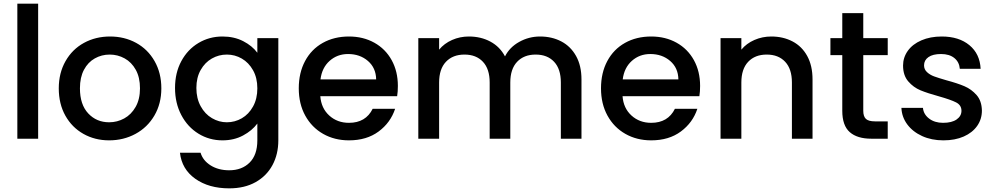

<svg xmlns="http://www.w3.org/2000/svg" viewBox="-20 -760 5448 1052"><path d="M189 -740V0H75V-740Z M578 9Q500 9 437 -26.5Q374 -62 338 -126.5Q302 -191 302 -276Q302 -360 339 -425Q376 -490 440 -525Q504 -560 583 -560Q662 -560 726 -525Q790 -490 827 -425Q864 -360 864 -276Q864 -192 826 -127Q788 -62 722.5 -26.5Q657 9 578 9ZM578 -90Q622 -90 660.5 -111Q699 -132 723 -174Q747 -216 747 -276Q747 -336 724 -377.5Q701 -419 663 -440Q625 -461 581 -461Q537 -461 499.5 -440Q462 -419 440 -377.5Q418 -336 418 -276Q418 -187 463.5 -138.5Q509 -90 578 -90Z M1199 -560Q1263 -560 1312.5 -534.5Q1362 -509 1390 -471V-551H1505V9Q1505 85 1473 144.5Q1441 204 1380.5 238Q1320 272 1236 272Q1124 272 1050 219.5Q976 167 966 77H1079Q1092 120 1134.5 146.5Q1177 173 1236 173Q1305 173 1347.5 131Q1390 89 1390 9V-83Q1361 -44 1311.5 -17.5Q1262 9 1199 9Q1127 9 1067.5 -27.5Q1008 -64 973.5 -129.5Q939 -195 939 -278Q939 -361 973.5 -425Q1008 -489 1067.5 -524.5Q1127 -560 1199 -560ZM1390 -276Q1390 -333 1366.5 -375Q1343 -417 1305 -439Q1267 -461 1223 -461Q1179 -461 1141 -439.5Q1103 -418 1079.5 -376.5Q1056 -335 1056 -278Q1056 -221 1079.5 -178Q1103 -135 1141.5 -112.5Q1180 -90 1223 -90Q1267 -90 1305 -112Q1343 -134 1366.5 -176.5Q1390 -219 1390 -276Z M2160 -289Q2160 -258 2156 -233H1735Q1740 -167 1784 -127Q1828 -87 1892 -87Q1984 -87 2022 -164H2145Q2120 -88 2054.5 -39.5Q1989 9 1892 9Q1813 9 1750.5 -26.5Q1688 -62 1652.5 -126.5Q1617 -191 1617 -276Q1617 -361 1651.5 -425.5Q1686 -490 1748.5 -525Q1811 -560 1892 -560Q1970 -560 2031 -526Q2092 -492 2126 -430.5Q2160 -369 2160 -289ZM2041 -325Q2040 -388 1996 -426Q1952 -464 1887 -464Q1828 -464 1786 -426.5Q1744 -389 1736 -325Z M2939 -560Q3004 -560 3055.5 -533Q3107 -506 3136.5 -453Q3166 -400 3166 -325V0H3053V-308Q3053 -382 3016 -421.5Q2979 -461 2915 -461Q2851 -461 2813.5 -421.5Q2776 -382 2776 -308V0H2663V-308Q2663 -382 2626 -421.5Q2589 -461 2525 -461Q2461 -461 2423.5 -421.5Q2386 -382 2386 -308V0H2272V-551H2386V-488Q2414 -522 2457 -541Q2500 -560 2549 -560Q2615 -560 2667 -532Q2719 -504 2747 -451Q2772 -501 2825 -530.5Q2878 -560 2939 -560Z M3816 -289Q3816 -258 3812 -233H3391Q3396 -167 3440 -127Q3484 -87 3548 -87Q3640 -87 3678 -164H3801Q3776 -88 3710.5 -39.5Q3645 9 3548 9Q3469 9 3406.5 -26.5Q3344 -62 3308.5 -126.5Q3273 -191 3273 -276Q3273 -361 3307.5 -425.5Q3342 -490 3404.5 -525Q3467 -560 3548 -560Q3626 -560 3687 -526Q3748 -492 3782 -430.5Q3816 -369 3816 -289ZM3697 -325Q3696 -388 3652 -426Q3608 -464 3543 -464Q3484 -464 3442 -426.5Q3400 -389 3392 -325Z M4206 -560Q4271 -560 4322.5 -533Q4374 -506 4403 -453Q4432 -400 4432 -325V0H4319V-308Q4319 -382 4282 -421.5Q4245 -461 4181 -461Q4117 -461 4079.5 -421.5Q4042 -382 4042 -308V0H3928V-551H4042V-488Q4070 -522 4113.5 -541Q4157 -560 4206 -560Z M4710 -458V-153Q4710 -122 4724.5 -108.5Q4739 -95 4774 -95H4844V0H4754Q4677 0 4636 -36Q4595 -72 4595 -153V-458H4530V-551H4595V-688H4710V-551H4844V-458Z M5149 9Q5084 9 5032.5 -14.5Q4981 -38 4951 -78.5Q4921 -119 4919 -169H5037Q5040 -134 5070.5 -110.5Q5101 -87 5147 -87Q5195 -87 5221.5 -105.5Q5248 -124 5248 -153Q5248 -184 5218.5 -199Q5189 -214 5125 -232Q5063 -249 5024 -265Q4985 -281 4956.5 -314Q4928 -347 4928 -401Q4928 -445 4954 -481.5Q4980 -518 5028.5 -539Q5077 -560 5140 -560Q5234 -560 5291.5 -512.5Q5349 -465 5353 -383H5239Q5236 -420 5209 -442Q5182 -464 5136 -464Q5091 -464 5067 -447Q5043 -430 5043 -402Q5043 -380 5059 -365Q5075 -350 5098 -341.5Q5121 -333 5166 -320Q5226 -304 5264.5 -287.5Q5303 -271 5331 -239Q5359 -207 5360 -154Q5360 -107 5334 -70Q5308 -33 5260.5 -12Q5213 9 5149 9Z"/></svg>

Font: Poppins Cyr Med
Style: Regular
Weight: 500
Designer: Ninad Kale (Devanagari), Jonny Pinhorn (Latin)
Foundry: Indian Type Foundry
Version: 4.004